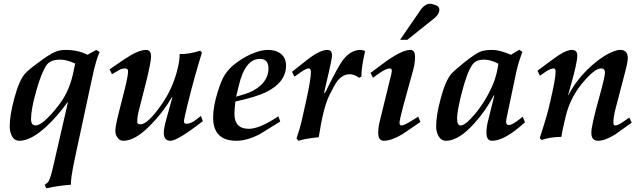

<svg xmlns="http://www.w3.org/2000/svg" viewBox="-20 -736 3420 1027"><path d="M513 -458Q494 -419 472 -315L380 113Q356 227 360 252Q331 254 298.5 258.5Q266 263 228 271L219 253L234 241Q247 231 262 165L343 -187L341 -189Q287 -114 230 -61Q146 17 84 17Q56 17 43 -10Q32 -32 32 -60Q32 -119 56 -208Q81 -303 113 -341Q133 -364 189 -404Q242 -444 272 -457Q297 -469 330 -469Q398 -469 448 -443L495 -469ZM382 -396Q338 -417 301 -417Q251 -417 230 -389Q202 -350 174 -250Q146 -151 146 -100Q146 -65 170 -65Q199 -65 253 -124Q295 -171 318 -208Q357 -271 374 -357Z M1065 -88Q930 17 892 17Q856 17 856 -26Q856 -50 872 -107L902 -215L900 -217Q850 -132 786 -68Q704 17 640 17Q619 17 607 -2Q597 -16 597 -37Q597 -61 616 -136Q624 -167 631.5 -197Q639 -227 647 -258Q665 -330 665 -355Q665 -370 649 -370Q631 -370 615 -360L579 -339L566 -365L645 -419Q719 -469 761 -469Q788 -469 788 -434Q788 -403 759 -287L724 -150Q714 -113 714 -83Q714 -71 732 -71Q769 -71 841 -172Q905 -262 931 -372Q941 -413 941 -447Q989 -445 1051 -465L1060 -454Q1040 -390 1021 -321.5Q1002 -253 984 -180Q964 -98 964 -87Q964 -74 978 -74Q1002 -74 1033 -99L1055 -116Z M1510 -385Q1510 -296 1403 -243Q1349 -217 1239 -193Q1237 -174 1235.5 -157.5Q1234 -141 1234 -127Q1234 -47 1311 -47Q1369 -47 1469 -114L1479 -86Q1431 -56 1403 -39Q1375 -22 1367 -17Q1300 17 1244 17Q1120 17 1120 -108Q1120 -167 1145 -246Q1164 -307 1182 -335Q1206 -374 1251 -405Q1274 -421 1296.5 -433.5Q1319 -446 1342 -454Q1379 -469 1415 -469Q1457 -469 1483.5 -447Q1510 -425 1510 -385ZM1416 -370Q1416 -421 1370 -421Q1291 -421 1257 -277L1243 -219L1284 -231Q1339 -247 1374 -279Q1416 -318 1416 -370Z M1933 -463Q1923 -420 1918 -386Q1913 -352 1913 -326L1901 -320Q1875 -339 1851 -339Q1811 -339 1781 -298Q1774 -288 1764 -269.5Q1754 -251 1740 -223Q1708 -154 1685 -2Q1608 6 1577 17L1566 5Q1586 -55 1593 -87L1617 -194Q1643 -312 1643 -351Q1643 -370 1631 -370Q1618 -370 1589 -350L1555 -326L1542 -352L1623 -416Q1691 -469 1731 -469Q1756 -469 1756 -439Q1756 -431 1748.5 -394Q1741 -357 1725 -290L1713 -238L1720 -242Q1788 -379 1810 -409Q1853 -469 1908 -469Q1921 -469 1933 -463Z M2314 -707Q2330 -700 2330 -685Q2330 -660 2304 -639L2159 -523H2120L2227 -679Q2252 -716 2281 -716Q2291 -716 2314 -707ZM2229 -84Q2134 -19 2134 -19Q2074 17 2033 17Q2003 17 2003 -26Q2003 -52 2009 -78L2068 -319Q2070 -325 2072 -334Q2074 -343 2076 -356Q2076 -370 2065 -370Q2043 -370 1997 -336L1975 -320L1962 -346L2025 -393Q2126 -469 2175 -469Q2200 -469 2200 -432Q2200 -398 2191 -365L2137 -169Q2117 -94 2117 -78Q2117 -65 2129 -65Q2142 -65 2190 -95L2217 -112Z M2788 -82Q2680 17 2612 17Q2582 17 2582 -26Q2582 -56 2589 -83L2624 -225L2622 -227Q2578 -143 2516 -75Q2433 17 2366 17Q2339 17 2325 -9Q2313 -31 2313 -60Q2313 -119 2337 -208Q2362 -303 2394 -341Q2402 -350 2419 -365Q2436 -380 2462 -401Q2520 -447 2547 -459Q2570 -469 2614 -469Q2653 -469 2713 -443L2758 -470L2774 -458L2759 -415Q2754 -401 2750 -385.5Q2746 -370 2742 -353L2697 -139Q2687 -93 2687 -87Q2687 -67 2701 -67Q2719 -67 2756 -96L2776 -112ZM2646 -395Q2605 -417 2569 -417Q2525 -417 2506 -389Q2477 -347 2449 -236Q2425 -141 2425 -103Q2425 -65 2443 -65Q2464 -65 2497 -100Q2570 -176 2617 -285Q2637 -333 2646 -395Z M3359 -80Q3337 -64 3315 -48.5Q3293 -33 3271 -17Q3216 17 3179 17Q3143 17 3143 -26Q3143 -65 3186 -218Q3216 -326 3216 -348Q3216 -370 3195 -370Q3163 -370 3105 -303Q3033 -222 3007 -118Q2987 -37 2983 -4Q2919 -3 2877 13L2867 2Q2884 -49 2899 -99Q2914 -149 2925 -200Q2952 -318 2952 -351Q2952 -370 2942 -370Q2926 -370 2900 -353L2868 -331L2855 -358L2939 -420Q3004 -469 3039 -469Q3068 -469 3068 -439Q3068 -402 3034 -282L3019 -228H3021Q3058 -300 3120 -362Q3169 -409 3212 -436Q3266 -469 3298 -469Q3338 -469 3338 -425Q3338 -404 3322 -344L3274 -160Q3261 -112 3261 -80Q3261 -65 3271 -65Q3286 -65 3317 -87L3346 -107Z"/></svg>

Font: GFS Didot
Style: Bold Italic
Weight: 700
Italic angle: -12°
Designer: Designed by Takis Katsoulidis and George D. Matthiopoulos.
Foundry: Designed by Takis Katsoulidis and George D. Matthiopoulos.
Version: Version 1.0